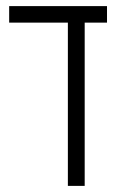

<svg xmlns="http://www.w3.org/2000/svg" viewBox="-20 -608 380 628"><path d="M202 0V-534H10V-588H330V-534H257V0Z"/></svg>

Font: Noto Sans Hebrew ExtraCondensed Light
Style: Regular
Weight: 300
Width: 2
Designer: Monotype Design Team
Foundry: Monotype Imaging Inc.
Version: Version 2.004; ttfautohint (v1.8.4.7-5d5b)